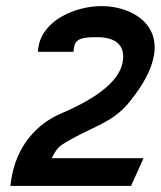

<svg xmlns="http://www.w3.org/2000/svg" viewBox="-20 -610 527 630"><path d="M14 0H410L451 -91H150C156 -105 169 -126 183 -135C270 -191 344 -202 402 -272C523 -419 499 -512 431 -557C397 -580 352 -590 314 -590C229 -590 120 -545 106 -455L104 -440H221L223 -455C228 -485 254 -488 299 -488C360 -488 391 -461 383 -409C374 -352 315 -295 179 -237C103 -204 32 -133 16 -14Z"/></svg>

Font: Charger Sport
Style: BlkObl
Weight: 900
Designer: Jasper
Foundry: Cannot Into Space Fonts
Version: Version 1.1